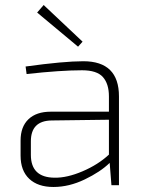

<svg xmlns="http://www.w3.org/2000/svg" viewBox="-20 -738 581 765"><path d="M291 -552 128 -688 154 -718 309 -572ZM86 -443 82 -473Q234 -494 312 -494Q454 -494 454 -354V0H424L417 -89Q380 -53 317.5 -23Q255 7 193 7Q131 7 96.5 -25.5Q62 -58 62 -118V-178Q62 -233 93.5 -263Q125 -293 182 -293H414V-354Q414 -404 390 -431Q366 -458 307 -458Q221 -458 86 -443ZM103 -175V-121Q103 -31 197 -30Q247 -29 309 -55.5Q371 -82 414 -122V-261L186 -258Q103 -257 103 -175Z"/></svg>

Font: Exo 2.0 Extra Light
Style: Regular
Weight: 250
Designer: Natanael Gama
Version: Version 1.001;PS 001.001;hotconv 1.0.70;makeotf.lib2.5.58329